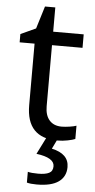

<svg xmlns="http://www.w3.org/2000/svg" viewBox="-60 -695 481 970"><g transform="rotate(5 180.5 -209.5)"><path d="M264.2 -62Q281.2 -62 304.2 -65.4Q327.1 -68.8 338.9 -73.2V-5.9Q326.7 -0.5 301 4.6Q275.4 9.8 249 9.8Q91.8 9.8 91.8 -155.8V-467.8H16.1V-509.8L92.8 -544.9L127.9 -659.2H180.2V-536.1H335V-467.8H180.2V-158.2Q180.2 -111.8 202.4 -86.9Q224.6 -62 264.2 -62ZM312 139.2Q312 187.5 275.1 213.9Q238.3 240.2 164.1 240.2Q132.3 240.2 114.3 234.9V180.2Q131.8 185.1 167 185.1Q203.6 185.1 222.4 175.5Q241.2 166 241.2 141.1Q241.2 97.7 149.9 85.9L192.9 0H251L225.1 53.2Q312 71.8 312 139.2Z"/></g></svg>

Font: NotoPenekeko
Style: Regular
Weight: 400
Designer: Monotype Design team
Foundry: Monotype Imaging Inc.
Version: Version 1.04